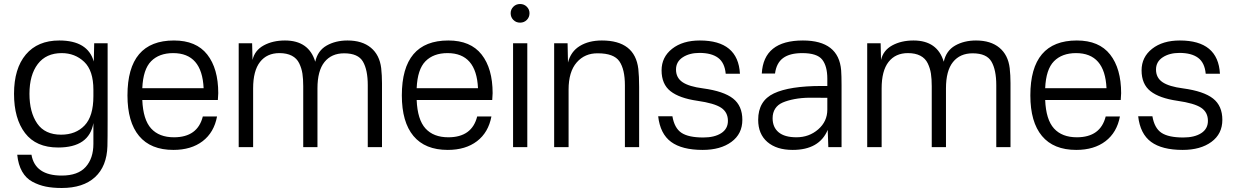

<svg xmlns="http://www.w3.org/2000/svg" viewBox="-20 -734 6155 958"><path d="M517 -142Q517 -38 516 -5Q513 96 454 150Q395 204 288 204Q243 204 208.5 197Q174 190 142 173Q110 156 90.5 122Q71 88 66 38H137Q155 142 288 142Q369 142 407.5 99Q446 56 446 -16V-120Q425 2 270 2Q160 2 105 -70Q50 -142 50 -266Q50 -392 109 -462Q168 -532 276 -532Q418 -532 448 -427L450 -518H517ZM127 -266Q127 -174 165.5 -118Q204 -62 285 -62Q358 -62 402 -108Q446 -154 446 -254V-286Q446 -382 400 -425.5Q354 -469 288 -469Q210 -469 168.5 -414.5Q127 -360 127 -266Z M848 -532Q959 -532 1014 -462Q1069 -392 1069 -269Q1069 -263 1067 -235H690Q694 -137 734 -93Q774 -49 848 -49Q966 -49 992 -153H1063Q1048 -73 991 -29.5Q934 14 845 14Q732 14 674 -55.5Q616 -125 616 -258Q616 -532 848 -532ZM690 -294H996Q988 -469 844 -469Q774 -469 734 -428.5Q694 -388 690 -294Z M1402 -532Q1521 -532 1553 -426Q1565 -481 1609.5 -506.5Q1654 -532 1714 -532Q1787 -532 1830.5 -496Q1874 -460 1882 -394Q1886 -358 1886 -319V0H1815V-309Q1815 -385 1791 -426.5Q1767 -468 1697 -468Q1634 -468 1599 -424.5Q1564 -381 1564 -293V0H1493V-304Q1493 -340 1489 -366.5Q1485 -393 1473 -418Q1461 -443 1436 -456Q1411 -469 1374 -469Q1312 -469 1277.5 -425Q1243 -381 1243 -293V0H1171V-518H1238L1240 -435Q1251 -483 1296 -507.5Q1341 -532 1402 -532Z M2217 -532Q2328 -532 2383 -462Q2438 -392 2438 -269Q2438 -263 2436 -235H2059Q2063 -137 2103 -93Q2143 -49 2217 -49Q2335 -49 2361 -153H2432Q2417 -73 2360 -29.5Q2303 14 2214 14Q2101 14 2043 -55.5Q1985 -125 1985 -258Q1985 -532 2217 -532ZM2059 -294H2365Q2357 -469 2213 -469Q2143 -469 2103 -428.5Q2063 -388 2059 -294Z M2611 -518V0H2540V-518ZM2528 -668Q2528 -687 2541.5 -700.5Q2555 -714 2575 -714Q2595 -714 2608.5 -700.5Q2622 -687 2622 -668Q2622 -648 2608.5 -634.5Q2595 -621 2575 -621Q2555 -621 2541.5 -634.5Q2528 -648 2528 -668Z M2983 -532Q3148 -532 3165 -390Q3169 -354 3169 -300V0H3098V-308Q3098 -388 3070.5 -428Q3043 -468 2963 -468Q2898 -469 2857.5 -422.5Q2817 -376 2817 -287V0H2745V-518H2812L2814 -422Q2828 -477 2873 -504.5Q2918 -532 2983 -532Z M3472 -532Q3663 -532 3672 -366H3601Q3596 -421 3563 -445.5Q3530 -470 3470 -470Q3420 -470 3386.5 -448Q3353 -426 3353 -387Q3353 -346 3385.5 -324Q3418 -302 3488 -293Q3591 -279 3637.5 -242.5Q3684 -206 3684 -136Q3684 -66 3629.5 -26Q3575 14 3486 14Q3383 14 3328.5 -26Q3274 -66 3264 -154H3335Q3345 -95 3380 -71.5Q3415 -48 3489 -48Q3545 -48 3578.5 -69.5Q3612 -91 3612 -131Q3612 -174 3578 -196.5Q3544 -219 3460 -231Q3370 -244 3325.5 -279Q3281 -314 3281 -383Q3281 -449 3333.5 -490.5Q3386 -532 3472 -532Z M3986 -532Q4165 -532 4177 -383Q4179 -356 4179 -309V0H4113L4110 -86Q4068 14 3935 14Q3855 14 3809 -25.5Q3763 -65 3763 -136Q3763 -231 3841.5 -268Q3920 -305 4079 -305H4108V-341Q4108 -404 4082.5 -436.5Q4057 -469 3983 -469Q3921 -469 3887.5 -444.5Q3854 -420 3847 -367H3781Q3790 -532 3986 -532ZM3835 -144Q3835 -99 3865 -74Q3895 -49 3954 -49Q4017 -49 4062.5 -88.5Q4108 -128 4108 -187V-246Q4060 -247 4019 -246.5Q3978 -246 3944 -239.5Q3910 -233 3885.5 -222.5Q3861 -212 3848 -192Q3835 -172 3835 -144Z M4538 -532Q4657 -532 4689 -426Q4701 -481 4745.5 -506.5Q4790 -532 4850 -532Q4923 -532 4966.5 -496Q5010 -460 5018 -394Q5022 -358 5022 -319V0H4951V-309Q4951 -385 4927 -426.5Q4903 -468 4833 -468Q4770 -468 4735 -424.5Q4700 -381 4700 -293V0H4629V-304Q4629 -340 4625 -366.5Q4621 -393 4609 -418Q4597 -443 4572 -456Q4547 -469 4510 -469Q4448 -469 4413.5 -425Q4379 -381 4379 -293V0H4307V-518H4374L4376 -435Q4387 -483 4432 -507.5Q4477 -532 4538 -532Z M5353 -532Q5464 -532 5519 -462Q5574 -392 5574 -269Q5574 -263 5572 -235H5195Q5199 -137 5239 -93Q5279 -49 5353 -49Q5471 -49 5497 -153H5568Q5553 -73 5496 -29.5Q5439 14 5350 14Q5237 14 5179 -55.5Q5121 -125 5121 -258Q5121 -532 5353 -532ZM5195 -294H5501Q5493 -469 5349 -469Q5279 -469 5239 -428.5Q5199 -388 5195 -294Z M5867 -532Q6058 -532 6067 -366H5996Q5991 -421 5958 -445.5Q5925 -470 5865 -470Q5815 -470 5781.5 -448Q5748 -426 5748 -387Q5748 -346 5780.5 -324Q5813 -302 5883 -293Q5986 -279 6032.5 -242.5Q6079 -206 6079 -136Q6079 -66 6024.5 -26Q5970 14 5881 14Q5778 14 5723.5 -26Q5669 -66 5659 -154H5730Q5740 -95 5775 -71.5Q5810 -48 5884 -48Q5940 -48 5973.5 -69.5Q6007 -91 6007 -131Q6007 -174 5973 -196.5Q5939 -219 5855 -231Q5765 -244 5720.5 -279Q5676 -314 5676 -383Q5676 -449 5728.5 -490.5Q5781 -532 5867 -532Z"/></svg>

Font: Nacelle Light
Style: Regular
Weight: 300
Designer: Sora Sagano
Foundry: Sora Sagano
Version: Version 1.000;FEAKit 1.0